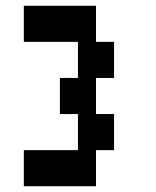

<svg xmlns="http://www.w3.org/2000/svg" viewBox="-20 -1020 540 665"><path d="M62.5 -500H250V-625H187.5V-750H250V-875H62.5V-1000H312.5V-875H375V-750H312.5V-625H375V-500H312.5V-375H62.5Z"/></svg>

Font: Amiga Topaz Unicode Rus
Style: Regular
Weight: 400
Designer: dMG of Trueschool and Divine Stylers
Foundry: dMG of Trueschool and Divine Stylers
Version: Version 1.1